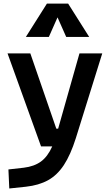

<svg xmlns="http://www.w3.org/2000/svg" viewBox="-20 -815 626 1069"><path d="M31.7 234.4 26.9 128.4 112.8 118.7Q169.9 111.8 207.5 84.7Q245.1 57.6 271 0H208.5L22 -517.6H148.9L293.5 -98.6H303.7L422.4 -517.6H549.3L402.3 -45.9Q373 46.9 335.7 103.8Q298.3 160.6 247.1 188.7Q195.8 216.8 124.5 224.6ZM124 -609.4 241.2 -794.9H359.4L476.6 -609.4H348.6L300.3 -718.3L252 -609.4Z"/></svg>

Font: Cascadia Code SemiBold
Style: Regular
Weight: 600
Monospace: yes
Designer: Aaron Bell
Foundry: Saja Typeworks
Version: Version 2404.023; ttfautohint (v1.8.4)